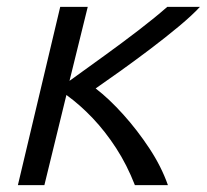

<svg xmlns="http://www.w3.org/2000/svg" viewBox="-20 -538 601 558"><path d="M32 0 155 -518H235L182 -303Q232 -339 284.5 -377Q337 -415 384.5 -451.5Q432 -488 466 -518H561Q539 -494 500 -461.5Q461 -429 416 -395Q371 -361 329 -331Q287 -301 258 -281Q297 -251 338 -205.5Q379 -160 414 -107Q449 -54 468 0H372Q349 -59 317.5 -107.5Q286 -156 249.5 -194.5Q213 -233 173 -262L109 0Z"/></svg>

Font: Ubuntu Sans Mono
Style: Italic
Weight: 400
Italic angle: -13.5°
Monospace: yes
Designer: Dalton Maag Ltd
Foundry: Dalton Maag Ltd
Version: Version 1.006